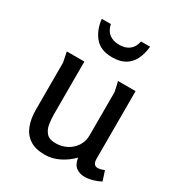

<svg xmlns="http://www.w3.org/2000/svg" viewBox="-176 -845 905 974"><g transform="rotate(30 276.5 -358.0)"><path d="M168 -497V-189Q168 -161 172.5 -132Q177 -103 194 -84Q211 -65 247 -65Q283 -65 312 -80Q341 -95 359.5 -122.5Q378 -150 378 -186V-439Q378 -440 375 -453.5Q372 -467 369 -481Q366 -495 365 -497H468V-103Q468 -82 475 -72.5Q482 -63 496 -63Q510 -63 534 -72L552 -16Q532 -5 507 2Q482 9 459 9Q432 9 411 -6Q390 -21 384 -59Q354 -28 313.5 -7.5Q273 13 229 13Q174 13 140.5 -9.5Q107 -32 92 -71.5Q77 -111 77 -163V-439L65 -497ZM419 -729Q415 -686 399 -653.5Q383 -621 353.5 -603.5Q324 -586 278 -586Q211 -586 177 -626Q143 -666 136 -729H189Q197 -693 219.5 -676Q242 -659 278 -659Q314 -659 336.5 -676.5Q359 -694 366 -729Z"/></g></svg>

Font: Rosario Medium
Style: Regular
Weight: 500
Version: Version 1.201